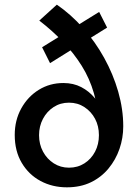

<svg xmlns="http://www.w3.org/2000/svg" viewBox="-20 -791 590 821"><path d="M266 10Q204 10 153.5 -17Q103 -44 73 -94.5Q43 -145 43 -214Q43 -277 71 -327.5Q99 -378 146 -407Q193 -436 251 -436Q294 -436 327.5 -418.5Q361 -401 385 -372Q409 -343 423 -308.5Q437 -274 440 -240L402 -254Q400 -329 381.5 -392.5Q363 -456 329.5 -509.5Q296 -563 250.5 -611Q205 -659 148 -703L223 -771Q283 -730 335 -671.5Q387 -613 425.5 -543.5Q464 -474 485.5 -399Q507 -324 507 -251Q507 -201 491 -154.5Q475 -108 444 -70.5Q413 -33 368.5 -11.5Q324 10 266 10ZM275 -74Q312 -74 341 -92.5Q370 -111 386.5 -142.5Q403 -174 403 -213Q403 -252 386.5 -283Q370 -314 341 -333Q312 -352 275 -352Q238 -352 209 -333Q180 -314 163.5 -282.5Q147 -251 147 -213Q147 -174 164 -142.5Q181 -111 210 -92.5Q239 -74 275 -74ZM438 -673 194 -521 160 -589 404 -740Z"/></svg>

Font: Josefin Sans Thin Medium
Style: Regular
Weight: 500
Version: Version 2.000